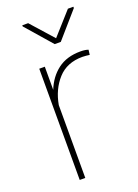

<svg xmlns="http://www.w3.org/2000/svg" viewBox="-141 -797 617 857"><g transform="rotate(-20 167.0 -368.0)"><path d="M319.8 -532.7 316.9 -509.3Q309.1 -510.3 300.5 -511.2Q292 -512.2 282.7 -512.2Q209 -512.2 166 -464.6Q123 -417 110.4 -345.7V0H84V-528.3H110.4V-418.5Q132.3 -473.6 175 -505.9Q217.8 -538.1 282.7 -538.1Q294.9 -538.1 304.2 -536.6Q313.5 -535.2 319.8 -532.7ZM106.9 -736.3 201.2 -630.4 295.9 -736.3H321.8V-730L215.3 -607.9H186.5L79.1 -731V-736.3Z"/></g></svg>

Font: Vazirmatn UI FD Thin
Style: Regular
Weight: 100
Designer: Saber Rastikerdar
Foundry: Saber Rastikerdar
Version: Version 33.003